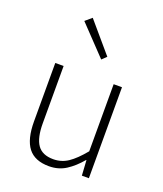

<svg xmlns="http://www.w3.org/2000/svg" viewBox="-141 -847 810 952"><g transform="rotate(20 264.5 -371.0)"><path d="M230 12Q155 12 120 -33Q85 -78 85 -172V-480H129V-178Q129 -101 154.5 -64.5Q180 -28 238 -28Q281 -28 316 -51.5Q351 -75 393 -126V-480H437V0H400L395 -80H393Q358 -38 319 -13Q280 12 230 12ZM293 -574 149 -725 183 -754 317 -597Z"/></g></svg>

Font: hySource Sans Pro Light
Style: Regular
Weight: 300
Designer: Paul D. Hunt
Foundry: Adobe Systems Incorporated
Version: Version 2.021;PS 2.000;hotconv 1.0.86;makeotf.lib2.5.63406